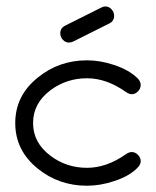

<svg xmlns="http://www.w3.org/2000/svg" viewBox="-20 -592 496 612"><path d="M343.8 -541.3Q343.8 -524.4 327.6 -516.8L213.1 -459.5Q206.5 -456.3 199.7 -456.3Q188.5 -456.3 180.3 -465.3Q172.1 -474.4 172.1 -485.8Q172.1 -502.7 188.2 -510.5L302.2 -567.6Q309.3 -571.5 315.9 -571.5Q327.4 -571.5 335.6 -562.3Q343.8 -553 343.8 -541.3ZM428.5 -321.3Q428.5 -309.8 419.8 -300.8Q411.1 -291.7 399.7 -291.7Q391.6 -291.7 380.9 -299.1Q319.6 -342.5 257.3 -342.5Q191.9 -342.5 140.9 -304.4Q85.4 -262.9 85.4 -199.7Q85.4 -136.7 141.6 -95Q191.9 -57.1 257.3 -57.1Q319.3 -57.1 380.9 -100.1Q391.4 -107.4 399.4 -107.4Q411.1 -107.4 419.8 -98.4Q428.5 -89.4 428.5 -78.4Q428.5 -66.9 417.7 -56.6Q391.4 -30 343.3 -14.6Q299.6 0 257.3 0Q168 0 100.8 -54.2Q28.6 -112.1 28.6 -199.7Q28.6 -287.4 100.8 -345Q168 -399.7 257.3 -399.7Q299.6 -399.7 343.3 -385Q391.6 -369.1 418.5 -342.5Q428.5 -332.3 428.5 -321.3Z"/></svg>

Font: EnergyBar
Style: Regular
Weight: 400
Italic angle: -10°
Version: 1.0 2000-03-28